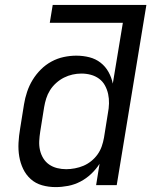

<svg xmlns="http://www.w3.org/2000/svg" viewBox="-20 -755 640 783"><path d="M207 8Q178 8 151.5 0.5Q125 -7 105.5 -24.5Q86 -42 74.5 -66Q63 -90 58.5 -117Q54 -144 55.5 -172.5Q57 -201 62 -230L78 -330Q82 -355 90.5 -380.5Q99 -406 113 -429Q127 -452 146.5 -471.5Q166 -491 190 -504Q214 -517 240 -522.5Q266 -528 291 -528Q319 -528 344.5 -521.5Q370 -515 390 -499.5Q410 -484 422.5 -461.5Q435 -439 440 -414L481 -662H183L195 -735H577L456 0H372L386 -87Q372 -65 352 -46Q332 -27 308 -14.5Q284 -2 258 3Q232 8 207 8ZM250 -65Q267 -65 285.5 -68.5Q304 -72 320.5 -79Q337 -86 352 -98Q367 -110 378 -125.5Q389 -141 395 -158.5Q401 -176 404 -193L420 -293Q424 -313 424.5 -333Q425 -353 421 -371.5Q417 -390 408 -406.5Q399 -423 384 -434Q369 -445 350.5 -450Q332 -455 312 -455Q294 -455 276 -451Q258 -447 241 -438.5Q224 -430 209 -416.5Q194 -403 184 -387Q174 -371 168.5 -353.5Q163 -336 160 -318L144 -218Q141 -199 140 -180Q139 -161 143 -143Q147 -125 156.5 -109.5Q166 -94 180.5 -84Q195 -74 213 -69.5Q231 -65 250 -65Z"/></svg>

Font: Iosevka Custom Oblique
Style: Regular
Weight: 400
Italic angle: -9°
Designer: Belleve Invis
Foundry: Belleve Invis
Version: Version 27.0.1